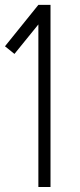

<svg xmlns="http://www.w3.org/2000/svg" viewBox="-20 -752 321 772"><path d="M0 -565.9 38.1 -535.2 134.3 -653.8V0H183.1V-732.4H134.3Z"/></svg>

Font: Daray
Style: Regular
Weight: 400
Designer: Maxim Raikov
Foundry: Maxim Raikov
Version: Version 1.00 May 24, 2021, initial release